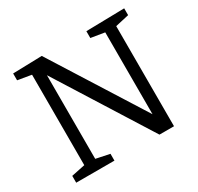

<svg xmlns="http://www.w3.org/2000/svg" viewBox="-149 -877 1090 1055"><g transform="rotate(-30 396.0 -349.0)"><path d="M513.3 -693 756 -698V-654.7L655.7 -632L669.3 -651V0H577L192.7 -611L204.7 -611.7V-45.7L190.3 -64.3L291.3 -43.3V0H48.7V-43.3L149.7 -64.3L135.3 -45.7V-650.7L146 -633.3L48.7 -649.7V-693L233 -698L612.3 -96.7L600 -96V-651.3L614.3 -633.3L513.3 -649.7Z"/></g></svg>

Font: Bitter Thin
Style: Regular
Weight: 100
Designer: Sol Matas, and Bitter project Authors
Foundry: Sol Matas
Version: Version 2.002